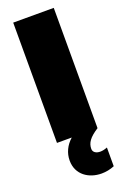

<svg xmlns="http://www.w3.org/2000/svg" viewBox="-176 -755 689 1050"><g transform="rotate(-20 168.0 -229.5)"><path d="M50 0H136C101 31 82 71 82 115C82 198 150 241 223 241C248 241 274 236 298 226V117C283 123 269 126 257 126C233 126 215 115 215 95C215 61 233 34 286 0V-700H50Z"/></g></svg>

Font: Chess Sans Black
Style: Regular
Weight: 900
Designer: Wolf Bōese
Foundry: Wolf Bōese
Version: Version 7.223;Glyphs 3.3 (3306)